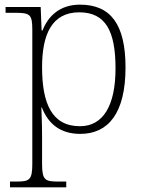

<svg xmlns="http://www.w3.org/2000/svg" viewBox="-20 -566 622 826"><path d="M23 240H265V215H231C175 215 161 210 161 140V18C161 -45 158 -83 158 -104H160C188 -31 242 10 325 10C446 10 520 -79 520 -276C520 -460 457 -546 324 -546C238 -546 187 -497 163 -435H159L155 -536H4V-511H41C108 -511 119 -506 119 -439V139C119 210 106 215 49 215H23ZM324 -23C203 -23 161 -121 161 -277C161 -416 202 -513 321 -513C435 -513 477 -431 477 -272C477 -112 424 -23 324 -23Z"/></svg>

Font: Noto Serif Devanagari ExtraLight
Style: Regular
Weight: 200
Designer: Universal Thirst, Indian Type Foundry and the Monotype Design Team
Foundry: Monotype Imaging Inc.
Version: Version 2.004